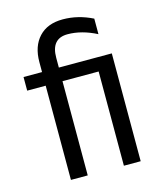

<svg xmlns="http://www.w3.org/2000/svg" viewBox="-108 -793 730 872"><g transform="rotate(-15 257.0 -357.0)"><path d="M196 0H117V-443H30V-507H117V-554Q117 -628 157 -671Q197 -714 269 -714Q341 -714 409 -680V-607Q339 -643 273 -643Q196 -643 196 -553V-507H445V0H366V-443H196Z"/></g></svg>

Font: Hind Colombo
Style: Regular
Weight: 400
Designer: Jyotish Sonowal, Aditi Pimprikar
Foundry: Indian Type Foundry
Version: Version 1.000;PS 1.0;hotconv 1.0.86;makeotf.lib2.5.63406; tt